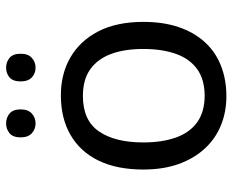

<svg xmlns="http://www.w3.org/2000/svg" viewBox="-88 -682 780 645"><g transform="rotate(-90 302.5 -360.0)"><path d="M551 -269Q551 -202 533.5 -150.5Q516 -99 483.5 -63Q451 -27 404.5 -8.5Q358 10 301 10Q248 10 203 -8.5Q158 -27 125 -63Q92 -99 73.5 -150.5Q55 -202 55 -269Q55 -358 85 -419.5Q115 -481 171 -513.5Q227 -546 304 -546Q377 -546 432.5 -513.5Q488 -481 519.5 -419.5Q551 -358 551 -269ZM146 -269Q146 -206 162.5 -159.5Q179 -113 214 -88Q249 -63 303 -63Q357 -63 392 -88Q427 -113 443.5 -159.5Q460 -206 460 -269Q460 -333 443 -378Q426 -423 391.5 -447.5Q357 -472 302 -472Q220 -472 183 -418Q146 -364 146 -269ZM163 -681Q163 -707 177 -718.5Q191 -730 210 -730Q229 -730 243 -718.5Q257 -707 257 -681Q257 -656 243 -643.5Q229 -631 210 -631Q191 -631 177 -643.5Q163 -656 163 -681ZM351 -681Q351 -707 364.5 -718.5Q378 -730 397 -730Q416 -730 430 -718.5Q444 -707 444 -681Q444 -656 430 -643.5Q416 -631 397 -631Q378 -631 364.5 -643.5Q351 -656 351 -681Z"/></g></svg>

Font: Noto Sans Malayalam
Style: Regular
Weight: 400
Designer: Jelle Bosma - Monotype Design Team
Foundry: Monotype Imaging Inc.
Version: Version 2.103